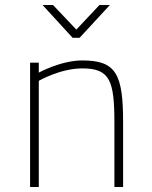

<svg xmlns="http://www.w3.org/2000/svg" viewBox="-20 -752 613 772"><path d="M136 0V-427C136 -427 222 -477 311 -477C422 -477 440 -428 440 -258V0H475V-260C475 -454 447 -509 311 -509C225 -509 136 -460 136 -460V-500H101V0ZM272 -600H300L422 -732H380L287 -633L193 -732H151Z"/></svg>

Font: TitilliumText22L
Style: 1 wt
Weight: 100
Designer: Campivisivi
Foundry: Campivisivi
Version: 1.000